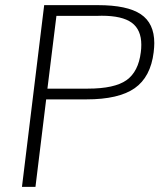

<svg xmlns="http://www.w3.org/2000/svg" viewBox="-20 -731 635 751"><path d="M165.5 -384.3H323.2Q428.2 -384.3 474.9 -417.5Q521.5 -450.7 530.8 -526.9Q532.7 -540.5 532.7 -555.7Q532.7 -614.7 495.4 -642.1Q458 -669.4 377.9 -669.4Q365.2 -669.4 358.4 -668.9H200.7ZM65.9 0 152.8 -710.9H363.3Q477.5 -710.9 530.5 -675.5Q583.5 -640.1 583.5 -562.5Q583.5 -547.9 581.1 -526.9Q569.3 -429.7 506.8 -386Q444.3 -342.3 318.4 -342.3H160.6L118.7 0Z"/></svg>

Font: Muli
Style: ExtraLightItalic
Weight: 200
Italic angle: -7°
Designer: Vernon Adams
Foundry: newtypography
Version: Version 2.0; ttfautohint (v1.00rc1.2-2d82) -l 8 -r 50 -G 200